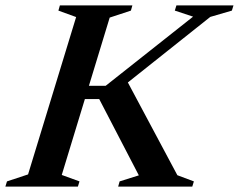

<svg xmlns="http://www.w3.org/2000/svg" viewBox="-47 -695 890 715"><path d="M613.5 -42.5 675 -19.5 669 0H393L398.5 -19.5L470 -42L322.5 -326H224.5L241 -375.5H346.5L672 -633L604 -655.5L610 -675H822.5L816.5 -655.5L736 -632L391.5 -358L419.5 -406ZM236.5 -631.5 170.5 -655.5 176 -675H446L440.5 -655.5L361.5 -629.5L183 -43.5L249 -19.5L243 0H-27L-21 -19.5L57.5 -45.5Z"/></svg>

Font: Newsreader 24pt SemiBold
Style: Italic
Weight: 600
Italic angle: -17°
Designer: Hugues Gentile
Foundry: Production Type
Version: Version 1.003